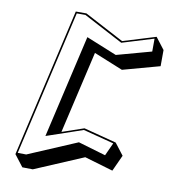

<svg xmlns="http://www.w3.org/2000/svg" viewBox="-102 -991 1025 1149"><g transform="rotate(10 411.0 -416.5)"><path d="M767.4 -839 568.1 -777.9 329.4 -904H264.7L57.1 -1L111.5 69.7L175.1 70.7L472 -55.3L645.4 -4.3L690.4 -102.6L636 -173.3L437.5 -224.9L305.1 -179.6L420.7 -680L596.8 -608.4L821.4 -670L821.8 -768.3ZM757.1 -826 756.8 -747.7 545.2 -689.6 359.6 -765.1 215 -138.9 435.7 -214.4 622.4 -165.9 586.5 -87.4 419.1 -136.7 120.9 -10 69.3 -10.8 272.4 -894H324.9L565 -767.2Z"/></g></svg>

Font: Stormning
Style: AsgardObl
Weight: 400
Designer: Robert Jablonski, Mew Too
Foundry: Cannot Into Space Fonts
Version: Version 0.90